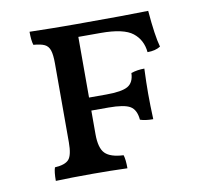

<svg xmlns="http://www.w3.org/2000/svg" viewBox="-63 -569 679 639"><g transform="rotate(-10 277.0 -250.0)"><path d="M233 -457V-252H291Q344 -252 364.5 -264Q385 -276 386 -308Q407 -315 431 -315Q429 -267 429 -231Q429 -192 431 -144Q404 -144 387 -150Q384 -184 364 -196Q344 -208 291 -208H233V-128Q233 -81 251 -63Q269 -45 313 -43Q318 -28 318 2Q262 0 202 0Q126 0 76 2Q76 -29 81 -43Q116 -45 128.5 -59.5Q141 -74 141 -117V-384Q141 -413 136 -428Q131 -443 118.5 -449Q106 -455 81 -457Q76 -472 76 -502Q156 -500 232 -500Q415 -500 477 -502Q484 -417 495 -378Q478 -367 451 -367Q447 -409 416.5 -433Q386 -457 309 -457Z"/></g></svg>

Font: Vollkorn SC
Style: Regular
Weight: 400
Designer: Friedrich Althausen
Foundry: Friedrich Althausen
Version: Version 4.015